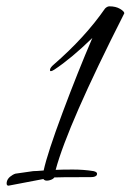

<svg xmlns="http://www.w3.org/2000/svg" viewBox="-20 -554 413 607"><path d="M117 12 7 33Q1 33 1 26Q1 10 20 -1Q25 -4 29 -5Q33 -6 85 -13Q94 -13 118 -15Q130 -70 178 -198.5Q226 -327 272 -434Q205 -369 152 -334Q138 -325 138 -332.5Q138 -340 150 -350Q249 -436 312 -527Q319 -534 326 -534Q346 -534 359.5 -526Q373 -518 373 -512Q373 -511 372 -510Q194 -159 156 -17Q176 -18 210.5 -18Q245 -18 276 -13Q289 -10 286.5 -2Q284 6 267 6Q161 6 151 7V8Q146 14 134 16.5Q122 19 117 12Z"/></svg>

Font: Allura
Style: Regular
Weight: 400
Designer: Robert E. Leuschke
Foundry: Robert E. Leuschke
Version: Version 1.004